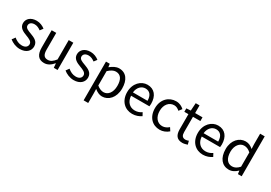

<svg xmlns="http://www.w3.org/2000/svg" viewBox="34 -1941 4677 3315"><g transform="rotate(30 2373.0 -283.5)"><path d="M234.1 13.4C362.2 13.4 431.4 -59.7 431.4 -148.2C431.4 -251.2 345.1 -283.1 266.2 -313.1C204.7 -335.9 149 -355.7 149 -407.3C149 -449.6 180.8 -485.5 249.9 -485.5C297.9 -485.5 336 -464.7 373.4 -437.5L417 -495.4C375.7 -529.3 315.8 -556.8 248.8 -556.8C130.4 -556.8 61.7 -489.3 61.7 -403C61.7 -310.4 144.2 -274.2 219.5 -246C280 -223.6 344.1 -198.4 344.1 -143.1C344.1 -95.6 308.9 -57.8 236.9 -57.8C171.7 -57.8 123.5 -84.3 76.4 -122.7L31.5 -61.7C82.8 -19.2 157 13.4 234.1 13.4Z M718.7 13.4C793.3 13.4 847.5 -26.3 898.1 -85.3H900.9L908.4 0H983.9V-543.4H892.5V-157.6C841.2 -93.6 801.5 -66 746.3 -66C674.4 -66 643.7 -109.2 643.7 -210.3V-543.4H552.3V-199.3C552.3 -60.4 604.1 13.4 718.7 13.4Z M1309.1 13.4C1437.2 13.4 1506.4 -59.7 1506.4 -148.2C1506.4 -251.2 1420.1 -283.1 1341.2 -313.1C1279.7 -335.9 1224 -355.7 1224 -407.3C1224 -449.6 1255.8 -485.5 1324.9 -485.5C1372.9 -485.5 1411 -464.7 1448.4 -437.5L1492 -495.4C1450.7 -529.3 1390.8 -556.8 1323.8 -556.8C1205.4 -556.8 1136.7 -489.3 1136.7 -403C1136.7 -310.4 1219.2 -274.2 1294.5 -246C1355 -223.6 1419.1 -198.4 1419.1 -143.1C1419.1 -95.6 1383.9 -57.8 1311.9 -57.8C1246.7 -57.8 1198.5 -84.3 1151.4 -122.7L1106.5 -61.7C1157.8 -19.2 1232 13.4 1309.1 13.4Z M1635.1 229H1726.5V45.2L1724.2 -49.9C1773.2 -9.4 1824.6 13.4 1873.9 13.4C1998.3 13.4 2109.8 -94.3 2109.8 -280C2109.8 -447.7 2034.2 -556.8 1893.9 -556.8C1830.6 -556.8 1770.4 -521.1 1721.1 -480.5H1718.7L1710 -543.4H1635.1ZM1859.3 -63.7C1823.2 -63.7 1775.3 -78.4 1726.5 -119.9V-405.9C1779.1 -454.1 1825.6 -480.1 1871.4 -480.1C1974.7 -480.1 2015.3 -399.5 2015.3 -278.8C2015.3 -144.7 1948.7 -63.7 1859.3 -63.7Z M2474.7 13.4C2548 13.4 2605.9 -11.4 2653.3 -42.5L2620.5 -103.1C2580.1 -76.1 2537.9 -59.8 2485.3 -59.8C2381.6 -59.8 2311.1 -134.5 2304.9 -249.7H2670.6C2673.4 -263.7 2674.9 -282.5 2674.9 -301.7C2674.9 -457.3 2596.7 -556.8 2458.4 -556.8C2333.6 -556.8 2214.6 -447.7 2214.6 -271C2214.6 -92.3 2329.6 13.4 2474.7 13.4ZM2303.7 -315.5C2315.1 -422.7 2383.1 -483.6 2459.5 -483.6C2545.3 -483.6 2594.7 -424.5 2594.7 -315.5Z M3022.9 13.4C3087.8 13.4 3150 -12.5 3198.7 -55.4L3159 -116.9C3125.1 -86.6 3080.8 -62.9 3031.3 -62.9C2931.2 -62.9 2862.8 -146.1 2862.8 -271C2862.8 -396.1 2934.9 -480.5 3034.1 -480.5C3076.4 -480.5 3110.6 -461.1 3142 -432.8L3188.5 -492.7C3150.3 -527.3 3100.6 -556.8 3029.8 -556.8C2890.3 -556.8 2768.6 -452.3 2768.6 -271C2768.6 -91.1 2878.8 13.4 3022.9 13.4Z M3475.5 13.4C3509.1 13.4 3545.2 3.2 3575.8 -7L3557.5 -75.6C3540.5 -68.2 3515.6 -61 3496.4 -61C3433 -61 3412.2 -99.4 3412.2 -165.4V-469H3559.6V-543.4H3412.2V-696.2H3336L3325.7 -543.4L3240.1 -537.6V-469H3321.4V-167.7C3321.4 -59.3 3359.9 13.4 3475.5 13.4Z M3883.7 13.4C3957 13.4 4014.9 -11.4 4062.3 -42.5L4029.5 -103.1C3989.1 -76.1 3946.9 -59.8 3894.3 -59.8C3790.6 -59.8 3720.1 -134.5 3713.9 -249.7H4079.6C4082.4 -263.7 4083.9 -282.5 4083.9 -301.7C4083.9 -457.3 4005.7 -556.8 3867.4 -556.8C3742.6 -556.8 3623.6 -447.7 3623.6 -271C3623.6 -92.3 3738.6 13.4 3883.7 13.4ZM3712.7 -315.5C3724.1 -422.7 3792.1 -483.6 3868.5 -483.6C3954.3 -483.6 4003.7 -424.5 4003.7 -315.5Z M4402.6 13.4C4468.2 13.4 4525.6 -21.7 4568.1 -64.1H4570.9L4579 0H4653.8V-796H4562.4V-587L4566.6 -493.5C4519.2 -533.2 4478 -556.8 4414.4 -556.8C4290.3 -556.8 4178.8 -447.2 4178.8 -271C4178.8 -89.9 4266.7 13.4 4402.6 13.4ZM4422.8 -63.7C4327.6 -63.7 4273.3 -141.4 4273.3 -271.8C4273.3 -395.7 4342.7 -480.1 4429.5 -480.1C4474.8 -480.1 4516.5 -464.4 4562.4 -422.9V-137.9C4517.3 -88.1 4473.2 -63.7 4422.8 -63.7Z"/></g></svg>

Font: Source Han Sans JP VF
Style: Regular
Weight: 250
Designer: Ryoko NISHIZUKA 西塚涼子 (kana, bopomofo & ideographs); Paul D. Hunt (Latin, Greek & Cyrillic); Sandoll Communications 산돌커뮤니
Foundry: Adobe
Version: Version 2.004;hotconv 1.0.118;makeotfexe 2.5.65603